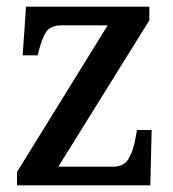

<svg xmlns="http://www.w3.org/2000/svg" viewBox="-20 -556 519 576"><path d="M31 0V-40L303 -480H166Q132 -480 119 -461Q106 -442 96 -402L93 -390H48L58 -536H428V-495L155 -56H319Q351 -56 365 -78.5Q379 -101 386 -139L391 -166H435L431 0Z"/></svg>

Font: Noto Serif Tamil SemiCondensed Medium
Style: Italic
Weight: 500
Width: 4
Italic angle: -12°
Designer: Indian Type Foundry, Tom Grace, and the Monotype Design Team
Foundry: Monotype Imaging Inc.
Version: Version 2.003; ttfautohint (v1.8.4.7-5d5b)